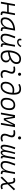

<svg xmlns="http://www.w3.org/2000/svg" viewBox="3110 -3908 810 7071"><g transform="rotate(90 3515.5 -372.0)"><path d="M44.4 0 135.7 -517.6H201.7L161.1 -287.6H429.7L471.2 -517.6H536.6L468.8 -141.6Q460 -92.8 467.8 -70.8Q475.6 -48.8 506.8 -48.8Q520 -48.8 538.1 -51.3L526.9 7.8Q513.2 9.8 492.7 9.8Q434.6 9.8 411.6 -25.4Q388.7 -60.5 402.3 -136.7L419.4 -230H151.4L110.8 0Z M763.7 10.3Q694.3 10.3 656.2 -27.8Q618.2 -65.9 618.2 -135.3Q618.2 -223.1 654.1 -294.7Q689.9 -366.2 754.9 -417Q819.8 -467.8 907.2 -495.1Q994.6 -522.5 1097.2 -522.5H1106.4L1038.1 -135.7Q1023.9 -53.7 1097.7 -53.7H1127L1117.2 4.9H1090.3Q1021 4.9 996.3 -27.6Q971.7 -60.1 982.4 -133.3H973.6Q941.4 -64 887 -26.9Q832.5 10.3 763.7 10.3ZM778.8 -50.8Q859.9 -50.8 920.4 -119.1Q981 -187.5 1002.9 -312.5L1028.8 -458Q925.8 -446.8 848.1 -403.6Q770.5 -360.4 727.5 -293Q684.6 -225.6 684.6 -141.1Q684.6 -98.1 709.5 -74.5Q734.4 -50.8 778.8 -50.8Z M1370.1 10.3Q1297.9 10.3 1259.8 -29.5Q1221.7 -69.3 1221.7 -145Q1221.7 -224.6 1248.3 -315.2Q1274.9 -405.8 1324.2 -527.3L1388.2 -514.6Q1337.9 -385.3 1312.7 -298.8Q1287.6 -212.4 1287.6 -150.9Q1287.6 -50.8 1383.8 -50.8Q1465.3 -50.8 1519.3 -122.1Q1573.2 -193.4 1601.6 -341.3L1633.3 -517.6H1699.2L1629.9 -126.5Q1623.5 -88.4 1637.9 -72Q1652.3 -55.7 1695.3 -53.7H1708.5L1697.8 4.9H1686.5Q1608.4 4.9 1585.4 -32.5Q1562.5 -69.8 1577.1 -138.7H1567.4Q1549.3 -96.2 1524.7 -62.5Q1500 -28.8 1462.9 -9.3Q1425.8 10.3 1370.1 10.3ZM1525.9 -595.7Q1468.8 -595.7 1436 -625Q1403.3 -654.3 1403.3 -699.7Q1403.3 -728 1415.5 -757.3L1470.2 -747.6Q1462.4 -723.1 1462.4 -706.5Q1462.4 -679.7 1479 -663.1Q1495.6 -646.5 1529.8 -646.5Q1568.8 -646.5 1607.7 -674.8Q1646.5 -703.1 1668.5 -754.9L1712.9 -727.1Q1680.2 -658.7 1628.2 -627.2Q1576.2 -595.7 1525.9 -595.7Z M2166.5 -335.9V-327.6Q2212.4 -318.8 2236.8 -295.4Q2261.2 -272 2270.3 -242.9Q2279.3 -213.9 2279.3 -186.5Q2279.3 -133.8 2251 -89.1Q2222.7 -44.4 2170.7 -17.3Q2118.7 9.8 2046.9 9.8Q1961.9 9.8 1916.3 -26.9Q1870.6 -63.5 1853 -125.5Q1835.4 -187.5 1835.4 -263.2Q1835.4 -305.7 1839.4 -343Q1843.3 -380.4 1850.6 -417Q1867.2 -505.9 1905.5 -579.6Q1943.8 -653.3 2005.9 -697.5Q2067.9 -741.7 2154.3 -741.7Q2231.9 -741.7 2283.9 -701.7Q2335.9 -661.6 2335.9 -577.1Q2335.9 -500 2291.5 -439.2Q2247.1 -378.4 2166.5 -335.9ZM1904.3 -317.9Q2013.7 -333 2095.7 -368.2Q2177.7 -403.3 2223.4 -455.8Q2269 -508.3 2269 -575.2Q2269 -617.2 2251.5 -639.9Q2233.9 -662.6 2207 -671.6Q2180.2 -680.7 2151.9 -680.7Q2087.9 -680.7 2040.5 -645.8Q1993.2 -610.8 1962.4 -550.3Q1931.6 -489.7 1916.5 -411.6Q1907.7 -366.7 1904.3 -317.9ZM2112.3 -311.5Q2021.5 -275.4 1902.3 -259.8Q1902.8 -197.3 1916.5 -150.4Q1930.2 -103.5 1963.1 -77.4Q1996.1 -51.3 2054.2 -51.3Q2104 -51.3 2139.4 -70.6Q2174.8 -89.8 2193.6 -121.8Q2212.4 -153.8 2212.4 -191.9Q2212.4 -216.8 2204.3 -241.7Q2196.3 -266.6 2174.8 -285.4Q2153.3 -304.2 2112.3 -311.5Z M2831.1 -81.1 2852.5 -31.2Q2824.7 -14.2 2793.9 -2.2Q2763.2 9.8 2723.1 9.8Q2638.7 9.8 2597.2 -31.7Q2555.7 -73.2 2560.5 -153.3Q2563 -189.9 2574.7 -224.6Q2586.4 -259.3 2600.3 -292Q2614.3 -324.7 2621.6 -355Q2635.7 -410.2 2611.3 -438.5Q2586.9 -466.8 2528.3 -466.8Q2481.9 -466.8 2439 -455.6L2428.7 -513.7Q2457.5 -522 2486.3 -524.7Q2515.1 -527.3 2543.9 -527.3Q2632.8 -527.3 2670.2 -480.7Q2707.5 -434.1 2685.5 -345.2Q2677.2 -310.5 2664.3 -280.5Q2651.4 -250.5 2640.4 -221.2Q2629.4 -191.9 2627 -157.7Q2619.6 -51.3 2729 -51.3Q2757.8 -51.3 2779.5 -58.1Q2801.3 -64.9 2831.1 -81.1ZM2714.4 -630.4Q2690.9 -630.4 2674.3 -647Q2657.7 -663.6 2657.7 -687Q2657.7 -710.4 2674.3 -727.1Q2690.9 -743.7 2714.4 -743.7Q2737.8 -743.7 2754.4 -727.1Q2771 -710.4 2771 -687Q2771 -663.6 2754.4 -647Q2737.8 -630.4 2714.4 -630.4Z M3156.2 9.8Q3065.9 9.8 3027.8 -40.5Q2989.7 -90.8 2990.2 -168.5Q2990.7 -261.2 3029.3 -334.2Q3067.9 -407.2 3136 -449.7Q3204.1 -492.2 3293.9 -492.2Q3345.7 -492.2 3398.9 -477.1Q3398.4 -546.4 3385.3 -591.6Q3372.1 -636.7 3339.8 -658.9Q3307.6 -681.2 3249 -681.2Q3205.1 -681.2 3167 -669.9Q3128.9 -658.7 3092.8 -640.6L3074.2 -696.3Q3112.3 -714.8 3157 -728.5Q3201.7 -742.2 3257.8 -742.2Q3364.3 -742.2 3414.6 -679.4Q3464.8 -616.7 3464.8 -467.3Q3464.8 -377.4 3446.8 -292.2Q3428.7 -207 3391.4 -138.9Q3354 -70.8 3295.4 -30.5Q3236.8 9.8 3156.2 9.8ZM3397.5 -418Q3347.7 -432.6 3300.3 -432.6Q3225.6 -432.6 3170.9 -398.9Q3116.2 -365.2 3086.4 -307.4Q3056.6 -249.5 3056.2 -176.3Q3056.2 -116.7 3082.3 -84Q3108.4 -51.3 3164.6 -51.3Q3236.3 -51.3 3286.4 -100.6Q3336.4 -149.9 3364.3 -233.2Q3392.1 -316.4 3397.5 -418Z M3760.7 9.8Q3676.8 9.8 3629.6 -41.5Q3582.5 -92.8 3582.5 -184.1Q3582.5 -346.2 3654.8 -436.8Q3727.1 -527.3 3855.5 -527.3Q3939.5 -527.3 3986.6 -474.9Q4033.7 -422.4 4033.7 -328.6Q4033.7 -168.9 3961.4 -79.6Q3889.2 9.8 3760.7 9.8ZM3773.4 -50.8Q3865.2 -50.8 3916.5 -122.1Q3967.8 -193.4 3967.8 -320.3Q3967.8 -389.2 3936 -427.7Q3904.3 -466.3 3846.7 -466.3Q3753.9 -466.3 3701.4 -395.3Q3648.9 -324.2 3648.9 -197.3Q3648.9 -128.4 3681.6 -89.6Q3714.4 -50.8 3773.4 -50.8Z M4127 0 4217.8 -517.6H4320.8L4378.9 -174.3H4383.8L4558.1 -517.6H4662.1L4571.3 0H4506.3L4585.4 -447.3H4579.1L4403.8 -107.4H4335.4L4277.8 -447.3H4270.5L4191.4 0Z M5174.8 -81.1 5196.3 -31.2Q5168.5 -14.2 5137.7 -2.2Q5106.9 9.8 5066.9 9.8Q4982.4 9.8 4940.9 -31.7Q4899.4 -73.2 4904.3 -153.3Q4906.7 -189.9 4918.5 -224.6Q4930.2 -259.3 4944.1 -292Q4958 -324.7 4965.3 -355Q4979.5 -410.2 4955.1 -438.5Q4930.7 -466.8 4872.1 -466.8Q4825.7 -466.8 4782.7 -455.6L4772.5 -513.7Q4801.3 -522 4830.1 -524.7Q4858.9 -527.3 4887.7 -527.3Q4976.6 -527.3 5013.9 -480.7Q5051.3 -434.1 5029.3 -345.2Q5021 -310.5 5008.1 -280.5Q4995.1 -250.5 4984.1 -221.2Q4973.1 -191.9 4970.7 -157.7Q4963.4 -51.3 5072.8 -51.3Q5101.6 -51.3 5123.3 -58.1Q5145 -64.9 5174.8 -81.1ZM5058.1 -630.4Q5034.7 -630.4 5018.1 -647Q5001.5 -663.6 5001.5 -687Q5001.5 -710.4 5018.1 -727.1Q5034.7 -743.7 5058.1 -743.7Q5081.5 -743.7 5098.1 -727.1Q5114.7 -710.4 5114.7 -687Q5114.7 -663.6 5098.1 -647Q5081.5 -630.4 5058.1 -630.4Z M5401.9 9.8Q5353 9.8 5330.3 -28.1Q5307.6 -65.9 5309.6 -127.9Q5311 -167.5 5322.5 -230Q5334 -292.5 5355.7 -369.1Q5377.4 -445.8 5410.2 -526.9L5475.1 -514.6Q5442.4 -432.6 5420.7 -358.9Q5398.9 -285.2 5388.2 -227.3Q5377.4 -169.4 5376 -133.3Q5375 -100.6 5383.5 -74Q5392.1 -47.4 5420.4 -47.4Q5443.4 -47.4 5460.4 -64.9Q5477.5 -82.5 5489.3 -108.9Q5501 -135.3 5508.3 -163.3Q5515.6 -191.4 5520 -211.9Q5529.3 -257.3 5536.6 -292.7Q5543.9 -328.1 5552 -361.6Q5560.1 -395 5570.6 -433.6Q5581.1 -472.2 5596.2 -523.9L5652.3 -514.6Q5640.6 -474.6 5626 -419.4Q5611.3 -364.3 5597.9 -304.9Q5584.5 -245.6 5577.1 -191.9Q5572.3 -157.2 5571 -124Q5569.8 -90.8 5578.6 -69.1Q5587.4 -47.4 5611.8 -47.4Q5650.4 -47.4 5681.2 -102.5Q5711.9 -157.7 5729 -252L5776.4 -517.6L5842.8 -517.1L5773.4 -126.5Q5766.6 -88.9 5772.2 -72.8Q5777.8 -56.6 5800.3 -54.7L5816.9 -53.7L5806.2 4.9H5797.4Q5751 4.9 5729.7 -17.8Q5708.5 -40.5 5714.4 -94.7H5704.1Q5675.8 9.8 5598.6 9.8Q5558.1 9.8 5537.8 -17.3Q5517.6 -44.4 5515.1 -91.3H5506.3Q5493.2 -45.4 5468.3 -17.8Q5443.4 9.8 5401.9 9.8Z M6057.6 10.3Q5985.4 10.3 5947.3 -29.5Q5909.2 -69.3 5909.2 -145Q5909.2 -224.6 5935.8 -315.2Q5962.4 -405.8 6011.7 -527.3L6075.7 -514.6Q6025.4 -385.3 6000.2 -298.8Q5975.1 -212.4 5975.1 -150.9Q5975.1 -50.8 6071.3 -50.8Q6152.8 -50.8 6206.8 -122.1Q6260.7 -193.4 6289.1 -341.3L6320.8 -517.6H6386.7L6317.4 -126.5Q6311 -88.4 6325.4 -72Q6339.8 -55.7 6382.8 -53.7H6396L6385.3 4.9H6374Q6295.9 4.9 6272.9 -32.5Q6250 -69.8 6264.6 -138.7H6254.9Q6236.8 -96.2 6212.2 -62.5Q6187.5 -28.8 6150.4 -9.3Q6113.3 10.3 6057.6 10.3Z M6525.4 12.7 6480.5 -37.1 6702.6 -257.8 6685.1 -382.8Q6678.7 -426.8 6661.9 -446.5Q6645 -466.3 6618.2 -466.3Q6581.5 -466.3 6543.9 -449.2L6526.9 -505.9Q6584.5 -527.3 6626 -527.3Q6676.8 -527.3 6706.3 -496.6Q6735.8 -465.8 6745.1 -396L6756.8 -314.9L6940.9 -524.9L6988.8 -476.1L6766.1 -249L6782.7 -134.8Q6789.1 -90.8 6805.4 -71Q6821.8 -51.3 6851.1 -51.3Q6871.6 -51.3 6890.6 -56.4Q6909.7 -61.5 6930.7 -71.8L6949.2 -15.1Q6921.4 -2.4 6896.5 3.7Q6871.6 9.8 6843.8 9.8Q6791 9.8 6761.2 -21Q6731.4 -51.8 6722.2 -121.6L6712.4 -191.4Z"/></g></svg>

Font: Cascadia Code Light
Style: Italic
Weight: 300
Italic angle: -10°
Monospace: yes
Designer: Aaron Bell
Foundry: Saja Typeworks
Version: Version 2404.023; ttfautohint (v1.8.4)